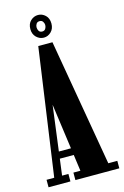

<svg xmlns="http://www.w3.org/2000/svg" viewBox="-129 -910 626 967"><g transform="rotate(-15 183.5 -426.0)"><path d="M-1 0V-39H39L133 -700.5H207L321 -39H368V0H139V-39H175.5L125.5 -401.5H127L80 -39H113V0ZM76 -124.5V-160.5H180.5V-124.5ZM172 -734Q150 -734 133.2 -750.2Q116.5 -766.5 116.5 -793Q116.5 -820.5 133.2 -836.2Q150 -852 172 -852Q193.5 -852 210 -836.2Q226.5 -820.5 226.5 -793Q226.5 -766.5 210 -750.2Q193.5 -734 172 -734ZM172 -766Q183.5 -766 189 -774.8Q194.5 -783.5 194.5 -794Q194.5 -802.5 189 -811.2Q183.5 -820 172 -820Q159.5 -820 154.2 -811.2Q149 -802.5 149 -794Q149 -783.5 154.2 -774.8Q159.5 -766 172 -766Z"/></g></svg>

Font: Imbue Thin 10pt ExtraBold
Style: Regular
Weight: 800
Version: Version 1.102